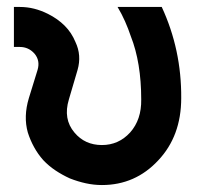

<svg xmlns="http://www.w3.org/2000/svg" viewBox="-20 -520 573 552"><path d="M20 -500V-385H37Q62 -385 79 -366Q96 -346 88 -319L63 -238Q47 -185 60 -139Q67 -117 78 -97Q89 -77 104 -60Q120 -43 139.5 -30Q159 -17 181 -7Q204 2 227 7Q250 12 273 12Q369 12 435 -59Q501 -129 501 -238Q502 -377 445 -500H318Q330 -480 339.5 -458.5Q349 -437 356 -416Q371 -378 378.5 -332.5Q386 -287 386 -234Q387 -176 354 -139Q321 -103 273 -103Q224 -103 194 -139Q161 -178 178 -234L203 -319Q209 -340 207.5 -360Q206 -380 197 -399Q186 -426 166 -446Q146 -466 118 -480Q98 -490 78 -495Q58 -500 37 -500Z"/></svg>

Font: Unageo
Style: SemiBold
Weight: 600
Designer: Richard Sepsi
Foundry: Richard Sepsi
Version: Version 2.000